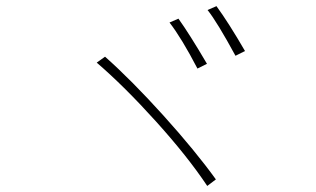

<svg xmlns="http://www.w3.org/2000/svg" viewBox="-20 -739 1040 631"><path d="M537.1 -665 566.4 -677.7Q601.6 -628.9 660.2 -529.3L628.9 -513.7Q577.1 -613.3 537.1 -665ZM662.1 -706.1 691.4 -718.8Q731.4 -664.1 785.2 -571.3L753.9 -555.7Q693.4 -667 662.1 -706.1ZM297.9 -533.2 325.2 -552.7Q412.1 -475.6 516.6 -359.9Q621.1 -244.1 689.5 -149.4L661.1 -127.9Q596.7 -224.6 492.7 -339.8Q388.7 -455.1 297.9 -533.2Z"/></svg>

Font: Gen Shin Gothic ExtraLight
Style: Regular
Weight: 100
Designer: [Source Han Sans]
Ryoko NISHIZUKA  (kana & ideographs); Paul D. Hunt (Latin, Greek & Cyrillic); Wenlong ZHANG  (bopomofo
Version: Version 1.002.20150607